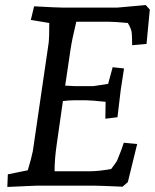

<svg xmlns="http://www.w3.org/2000/svg" viewBox="-20 -735 613 760"><path d="M226 -705H445L557 -715L573 -697L560 -561L503 -556Q503 -588 501.5 -604.5Q500 -621 486 -644Q434 -649 408 -649H282Q265 -579 259 -538L238 -396Q270 -394 279 -394H349L408 -403L426 -469L471 -464Q461 -400 458 -380L445 -271L397 -265L398 -332Q341 -338 322 -338H271Q254 -338 229 -335L205 -167Q196 -107 196 -57H334Q370 -57 420 -66Q442 -94 445 -103Q464 -149 470 -170L523 -165L486 -14L465 4Q375 0 355 0H123L9 5L11 -45L90 -61Q105 -111 110 -137L173 -568Q175 -585 175 -644L102 -656L115 -710Q206 -705 226 -705Z"/></svg>

Font: Andada SC
Style: Italic
Weight: 400
Italic angle: -8.29999°
Designer: Carolina Giovagnoli
Foundry: Carolina Giovagnoli
Version: Version 1.003